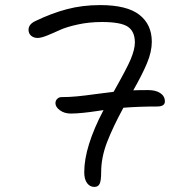

<svg xmlns="http://www.w3.org/2000/svg" viewBox="-20 -693 740 759"><path d="M353 45.9Q335.4 45.9 324.2 30.8Q313 15.6 313 -12.2Q313 -112.8 389.2 -257.8Q380.4 -256.3 361.3 -253.7Q342.3 -251 333 -249.8Q323.7 -248.5 309.6 -247.1Q295.4 -245.6 283.4 -244.9Q271.5 -244.1 259.8 -244.1Q234.4 -244.1 216.8 -257.1Q199.2 -270 199.2 -285.2Q199.2 -295.4 206.3 -302.2Q213.4 -309.1 222.2 -309.1Q252.4 -309.1 283.4 -312Q314.5 -314.9 360.4 -321.3Q406.2 -327.6 429.2 -330.1Q482.9 -425.3 496.6 -458.5Q513.2 -498.5 513.2 -524.9Q513.2 -568.4 485.6 -587.2Q458 -606 382.8 -606Q332.5 -606 287.6 -596.2Q242.7 -586.4 216.8 -574.5Q190.9 -562.5 166.7 -552.7Q142.6 -543 128.9 -543Q113.3 -543 103 -551.8Q92.8 -560.5 92.8 -575.2Q92.8 -597.2 120.1 -609.9Q183.6 -640.6 244.6 -656.7Q305.7 -672.9 376 -672.9Q481.9 -672.9 531 -634.5Q580.1 -596.2 580.1 -527.8Q580.1 -488.8 561.3 -443.6Q542.5 -398.4 506.8 -335.9Q525.9 -336.9 565.9 -336.9Q596.2 -336.9 614 -324.7Q631.8 -312.5 631.8 -292Q631.8 -272 601.1 -272Q529.8 -272 467.8 -267.1Q426.3 -190.9 403.1 -130.6Q379.9 -70.3 379.9 -12.2Q379.9 21 374 33.4Q368.2 45.9 353 45.9Z"/></svg>

Font: Shantell Sans Bouncy
Style: Regular
Weight: 300
Designer: Stephen Nixon, Anya Danilova, Shantell Martin
Foundry: Arrow Type
Version: Version 1.006;[9816181b4]